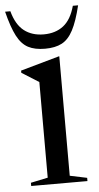

<svg xmlns="http://www.w3.org/2000/svg" viewBox="-73 -766 411 799"><g transform="rotate(-5 132.5 -366.0)"><path d="M188 -527.5V-28.5L259.5 -13.5V0H24.5V-13.5L96 -28.5V-428L24.5 -473V-482L186 -527.5ZM132 -624Q181 -624 214 -649.5Q247 -675 262.5 -732H284.5Q268.5 -666 249.2 -629.5Q230 -593 202.2 -578.5Q174.5 -564 132 -564Q89.5 -564 61.8 -578.5Q34 -593 15 -629.5Q-4 -666 -20.5 -732H1.5Q17 -675 50 -649.5Q83 -624 132 -624Z"/></g></svg>

Font: Newsreader Display
Style: Regular
Weight: 400
Designer: Hugues Gentile
Foundry: Production Type
Version: Version 1.001